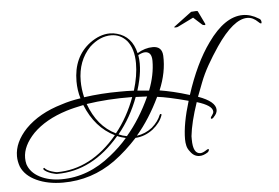

<svg xmlns="http://www.w3.org/2000/svg" viewBox="-48 -639 1124 773"><g transform="rotate(-5 514.5 -253.0)"><path d="M177 68Q116 68 70.5 47Q25 26 9 -11Q1 -33 1 -54Q1 -110 51 -163Q106 -219 198 -246Q234 -258 276 -264Q266 -297 266 -333Q266 -432 335 -484Q376 -514 416 -514Q424 -514 431 -513Q438 -512 445 -510Q505 -494 521 -425Q552 -444 584 -444Q621 -444 623 -406Q626 -339 596 -268Q621 -264 651 -257Q681 -250 716 -239Q736 -301 760.5 -352.5Q785 -404 814 -444Q883 -541 956 -541Q988 -541 1020 -521Q1029 -517 1029 -505Q1029 -501 1026 -501Q1023 -501 1016 -508Q996 -528 973 -528Q917 -528 846 -424Q821 -387 801.5 -352.5Q782 -318 769 -284L748 -229Q818 -204 818 -170Q818 -156 804 -142Q800 -136 794 -136Q792 -136 792 -139Q792 -143 798 -150Q804 -158 804 -164Q804 -189 741 -208Q714 -129 708 -73V-60Q708 -2 738 -2Q748 -2 764 -13Q769 -16 770 -16Q773 -16 773 -12Q773 -8 768 -3Q750 9 734 9Q711 9 696 -13Q687 -24 684 -36.5Q681 -49 681 -63Q681 -125 709 -216Q627 -238 584 -243Q543 -157 489 -94Q524 -99 552 -121Q578 -144 588 -170Q590 -173 591 -173Q597 -173 595 -168Q585 -138 554 -113Q521 -88 483 -86Q461 -62 437.5 -40.5Q414 -19 388 0Q293 68 177 68ZM291 -267Q326 -272 362 -274.5Q398 -277 437 -277Q451 -277 465 -277Q479 -277 493 -276Q511 -335 511 -385Q511 -444 484 -477Q458 -506 421 -506Q375 -506 334 -468Q283 -415 283 -333Q283 -317 285 -300.5Q287 -284 291 -267ZM554 -271Q578 -333 578 -389Q578 -426 551 -426Q540 -426 523 -417Q526 -401 526 -383Q526 -367 524 -350.5Q522 -334 518 -316Q516 -306 513 -295.5Q510 -285 507 -275ZM406 -111Q455 -172 484 -251Q384 -252 299 -239Q332 -147 406 -111ZM449 -96Q504 -160 544 -248L498 -250Q468 -169 416 -106Q431 -99 449 -96ZM172 54Q281 54 375 -23Q413 -53 444 -89Q436 -91 427 -93.5Q418 -96 410 -100Q299 31 156 31Q152 31 146.5 29.5Q141 28 133 26Q111 18 103 9Q102 6 103 3Q107 1 108 4Q116 13 135 19Q152 24 156 24Q294 24 401 -104Q323 -142 285 -236Q266 -232 249 -228Q232 -224 216 -219Q130 -192 80 -142Q33 -93 33 -44Q33 -31 36 -19Q47 15 84 34.5Q121 54 172 54ZM801 -514Q793 -514 789 -518L756 -548L695 -518Q693 -517 690.5 -516Q688 -515 684 -515Q677 -514 677 -517L678 -518L750 -572Q776 -575 777 -572L803 -518Q803 -515 801 -514Z"/></g></svg>

Font: Passions Conflict
Style: Regular
Weight: 400
Designer: Robert E. Leuschke
Foundry: Robert E. Leuschke
Version: Version 1.010; ttfautohint (v1.8.3)